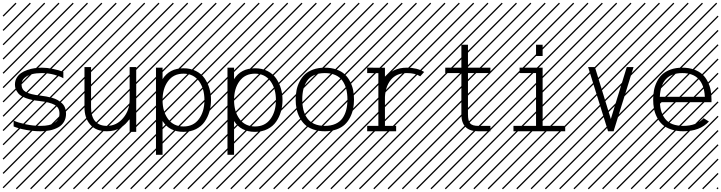

<svg xmlns="http://www.w3.org/2000/svg" viewBox="-23 -978 5350 1424"><path d="M446.8 -397.5Q425.8 -411.1 380.1 -423.6Q334.5 -436 288.1 -436Q246.1 -436 213.1 -427.7Q180.2 -419.4 158.4 -399.9Q136.7 -380.4 136.7 -351.6Q136.7 -313.5 169.4 -295.4Q202.1 -277.3 275.4 -269Q299.8 -266.1 320.1 -262.5Q340.3 -258.8 363.5 -252.4Q386.7 -246.1 404.1 -236.1Q421.4 -226.1 436.3 -212.6Q451.2 -199.2 459 -179.4Q466.8 -159.7 466.8 -135.7Q466.8 -100.1 451.2 -74Q435.5 -47.9 408 -33Q380.4 -18.1 347.9 -11.2Q315.4 -4.4 277.3 -4.4Q227.1 -4.4 170.9 -14.4Q114.7 -24.4 78.1 -40V-83.5Q110.8 -68.4 167 -56.4Q223.1 -44.4 277.3 -44.4Q418 -44.4 418 -135.7Q418 -180.7 382.1 -200.4Q346.2 -220.2 268.6 -229Q240.2 -231.9 217.3 -236.6Q194.3 -241.2 169.2 -250.2Q144 -259.3 127.2 -272Q110.4 -284.7 99.1 -305.2Q87.9 -325.7 87.9 -351.6Q87.9 -378.4 100.3 -400.1Q112.8 -421.9 132.8 -435.8Q152.8 -449.7 179.7 -459Q206.5 -468.3 233.4 -472.2Q260.3 -476.1 288.1 -476.1Q325.7 -476.1 369.9 -467Q414.1 -458 446.8 -444.8ZM526.9 410.6 533.7 417.5 525.4 425.8 518.6 418.9ZM526.9 304.7 533.7 311.5 419.4 425.8 412.6 418.9ZM526.9 198.7 533.7 205.6 313.5 425.8 306.6 418.9ZM526.9 92.3 533.7 99.1 207.5 425.8 200.7 418.9ZM526.9 -13.2 533.7 -6.3 101.6 425.8 94.7 418.9ZM526.9 -119.1 533.7 -112.3 3.4 418 -3.4 411.1ZM526.9 -225.6 533.7 -218.8 3.4 311.5 -3.4 304.7ZM526.9 -331.5 533.7 -324.7 3.4 205.6 -3.4 198.7ZM526.9 -438 533.7 -431.2 3.4 99.1 -3.4 92.3ZM526.9 -543.5 533.7 -536.6 3.4 -6.3 -3.4 -13.2ZM526.9 -649.4 533.7 -642.6 3.4 -112.3 -3.4 -119.1ZM526.9 -755.9 533.7 -749 3.4 -218.8 -3.4 -225.6ZM526.9 -861.8 533.7 -855 3.4 -324.7 -3.4 -331.5ZM516.6 -958 523.4 -951.2 3.4 -431.2 -3.4 -438ZM411.1 -958 418 -951.2 3.4 -536.6 -3.4 -543.5ZM305.2 -958 312 -951.2 3.4 -642.6 -3.4 -649.4ZM198.7 -958 205.6 -951.2 3.4 -749 -3.4 -755.9ZM92.3 -958 99.1 -951.2 3.4 -855 -3.4 -861.8Z M987.3 0H938.5V-97.7Q911.6 -54.7 868.9 -29.5Q826.2 -4.4 770 -4.4Q689 -4.4 646.2 -53.7Q603.5 -103 603.5 -182.1V-480.5H652.3V-182.1Q652.3 -113.8 682.6 -79.1Q712.9 -44.4 770 -44.4Q841.3 -44.4 889.9 -101.8Q938.5 -159.2 938.5 -240.2V-480.5H987.3ZM1057.1 410.6 1064 417.5 1055.7 425.8 1048.8 418.9ZM1057.1 304.7 1064 311.5 949.7 425.8 942.9 418.9ZM1057.1 198.7 1064 205.6 843.8 425.8 836.9 418.9ZM1057.1 92.3 1064 99.1 737.8 425.8 731 418.9ZM1057.1 -13.2 1064 -6.3 631.8 425.8 625 418.9ZM1057.1 -119.1 1064 -112.3 533.7 418 526.9 411.1ZM1057.1 -225.6 1064 -218.8 533.7 311.5 526.9 304.7ZM1057.1 -331.5 1064 -324.7 533.7 205.6 526.9 198.7ZM1057.1 -438 1064 -431.2 533.7 99.1 526.9 92.3ZM1057.1 -543.5 1064 -536.6 533.7 -6.3 526.9 -13.2ZM1057.1 -649.4 1064 -642.6 533.7 -112.3 526.9 -119.1ZM1057.1 -755.9 1064 -749 533.7 -218.8 526.9 -225.6ZM1057.1 -861.8 1064 -855 533.7 -324.7 526.9 -331.5ZM1046.9 -958 1053.7 -951.2 533.7 -431.2 526.9 -438ZM941.4 -958 948.2 -951.2 533.7 -536.6 526.9 -543.5ZM835.4 -958 842.3 -951.2 533.7 -642.6 526.9 -649.4ZM729 -958 735.8 -951.2 533.7 -749 526.9 -755.9ZM622.6 -958 629.4 -951.2 533.7 -855 526.9 -861.8Z M1133.8 -476.1H1182.6V-391.1Q1233.4 -471.7 1337.9 -471.7Q1390.1 -471.7 1430.7 -451.2Q1471.2 -430.7 1494.9 -396.2Q1518.6 -361.8 1530.3 -321Q1542 -280.3 1542 -235.8Q1542 -191.4 1530.3 -150.6Q1518.6 -109.9 1494.9 -75.4Q1471.2 -41 1430.7 -20.5Q1390.1 0 1337.9 0Q1233.4 0 1182.6 -80.6V169.9H1133.8ZM1223.4 -376.5Q1182.6 -321.3 1182.6 -235.8Q1182.6 -150.4 1223.4 -95.2Q1264.2 -40 1337.9 -40Q1411.6 -40 1452.4 -95.2Q1493.2 -150.4 1493.2 -235.8Q1493.2 -321.3 1452.4 -376.5Q1411.6 -431.6 1337.9 -431.6Q1264.2 -431.6 1223.4 -376.5ZM1587.4 410.6 1594.2 417.5 1585.9 425.8 1579.1 418.9ZM1587.4 304.7 1594.2 311.5 1480 425.8 1473.1 418.9ZM1587.4 198.7 1594.2 205.6 1374 425.8 1367.2 418.9ZM1587.4 92.3 1594.2 99.1 1268.1 425.8 1261.2 418.9ZM1587.4 -13.2 1594.2 -6.3 1162.1 425.8 1155.3 418.9ZM1587.4 -119.1 1594.2 -112.3 1064 418 1057.1 411.1ZM1587.4 -225.6 1594.2 -218.8 1064 311.5 1057.1 304.7ZM1587.4 -331.5 1594.2 -324.7 1064 205.6 1057.1 198.7ZM1587.4 -438 1594.2 -431.2 1064 99.1 1057.1 92.3ZM1587.4 -543.5 1594.2 -536.6 1064 -6.3 1057.1 -13.2ZM1587.4 -649.4 1594.2 -642.6 1064 -112.3 1057.1 -119.1ZM1587.4 -755.9 1594.2 -749 1064 -218.8 1057.1 -225.6ZM1587.4 -861.8 1594.2 -855 1064 -324.7 1057.1 -331.5ZM1577.1 -958 1584 -951.2 1064 -431.2 1057.1 -438ZM1471.7 -958 1478.5 -951.2 1064 -536.6 1057.1 -543.5ZM1365.7 -958 1372.6 -951.2 1064 -642.6 1057.1 -649.4ZM1259.3 -958 1266.1 -951.2 1064 -749 1057.1 -755.9ZM1152.8 -958 1159.7 -951.2 1064 -855 1057.1 -861.8Z M1664.1 -476.1H1712.9V-391.1Q1763.7 -471.7 1868.2 -471.7Q1920.4 -471.7 1960.9 -451.2Q2001.5 -430.7 2025.1 -396.2Q2048.8 -361.8 2060.5 -321Q2072.3 -280.3 2072.3 -235.8Q2072.3 -191.4 2060.5 -150.6Q2048.8 -109.9 2025.1 -75.4Q2001.5 -41 1960.9 -20.5Q1920.4 0 1868.2 0Q1763.7 0 1712.9 -80.6V169.9H1664.1ZM1753.7 -376.5Q1712.9 -321.3 1712.9 -235.8Q1712.9 -150.4 1753.7 -95.2Q1794.4 -40 1868.2 -40Q1941.9 -40 1982.7 -95.2Q2023.4 -150.4 2023.4 -235.8Q2023.4 -321.3 1982.7 -376.5Q1941.9 -431.6 1868.2 -431.6Q1794.4 -431.6 1753.7 -376.5ZM2117.7 410.6 2124.5 417.5 2116.2 425.8 2109.4 418.9ZM2117.7 304.7 2124.5 311.5 2010.3 425.8 2003.4 418.9ZM2117.7 198.7 2124.5 205.6 1904.3 425.8 1897.5 418.9ZM2117.7 92.3 2124.5 99.1 1798.3 425.8 1791.5 418.9ZM2117.7 -13.2 2124.5 -6.3 1692.4 425.8 1685.5 418.9ZM2117.7 -119.1 2124.5 -112.3 1594.2 418 1587.4 411.1ZM2117.7 -225.6 2124.5 -218.8 1594.2 311.5 1587.4 304.7ZM2117.7 -331.5 2124.5 -324.7 1594.2 205.6 1587.4 198.7ZM2117.7 -438 2124.5 -431.2 1594.2 99.1 1587.4 92.3ZM2117.7 -543.5 2124.5 -536.6 1594.2 -6.3 1587.4 -13.2ZM2117.7 -649.4 2124.5 -642.6 1594.2 -112.3 1587.4 -119.1ZM2117.7 -755.9 2124.5 -749 1594.2 -218.8 1587.4 -225.6ZM2117.7 -861.8 2124.5 -855 1594.2 -324.7 1587.4 -331.5ZM2107.4 -958 2114.3 -951.2 1594.2 -431.2 1587.4 -438ZM2002 -958 2008.8 -951.2 1594.2 -536.6 1587.4 -543.5ZM1896 -958 1902.8 -951.2 1594.2 -642.6 1587.4 -649.4ZM1789.6 -958 1796.4 -951.2 1594.2 -749 1587.4 -755.9ZM1683.1 -958 1689.9 -951.2 1594.2 -855 1587.4 -861.8Z M2596.2 -308.6Q2602.5 -276.4 2602.5 -240.2Q2602.5 -204.1 2596.2 -171.9Q2589.8 -139.6 2574.2 -108.4Q2558.6 -77.1 2534.7 -54.4Q2510.7 -31.7 2472.7 -18.1Q2434.6 -4.4 2386.2 -4.4Q2337.9 -4.4 2299.8 -18.1Q2261.7 -31.7 2237.8 -54.4Q2213.9 -77.1 2198.2 -108.4Q2182.6 -139.6 2176.3 -171.9Q2169.9 -204.1 2169.9 -240.2Q2169.9 -276.4 2176.3 -308.6Q2182.6 -340.8 2198.2 -372.1Q2213.9 -403.3 2237.8 -426Q2261.7 -448.7 2299.8 -462.4Q2337.9 -476.1 2386.2 -476.1Q2434.6 -476.1 2472.7 -462.4Q2510.7 -448.7 2534.7 -426Q2558.6 -403.3 2574.2 -372.1Q2589.8 -340.8 2596.2 -308.6ZM2544.9 -162.8Q2553.7 -197.3 2553.7 -240.2Q2553.7 -283.2 2544.9 -317.6Q2536.1 -352.1 2517.1 -379.2Q2498 -406.2 2464.8 -421.1Q2431.6 -436 2386.2 -436Q2340.8 -436 2307.6 -421.1Q2274.4 -406.2 2255.4 -379.2Q2236.3 -352.1 2227.5 -317.6Q2218.8 -283.2 2218.8 -240.2Q2218.8 -197.3 2227.5 -162.8Q2236.3 -128.4 2255.4 -101.3Q2274.4 -74.2 2307.6 -59.3Q2340.8 -44.4 2386.2 -44.4Q2431.6 -44.4 2464.8 -59.3Q2498 -74.2 2517.1 -101.3Q2536.1 -128.4 2544.9 -162.8ZM2647.9 410.6 2654.8 417.5 2646.5 425.8 2639.6 418.9ZM2647.9 304.7 2654.8 311.5 2540.5 425.8 2533.7 418.9ZM2647.9 198.7 2654.8 205.6 2434.6 425.8 2427.7 418.9ZM2647.9 92.3 2654.8 99.1 2328.6 425.8 2321.8 418.9ZM2647.9 -13.2 2654.8 -6.3 2222.7 425.8 2215.8 418.9ZM2647.9 -119.1 2654.8 -112.3 2124.5 418 2117.7 411.1ZM2647.9 -225.6 2654.8 -218.8 2124.5 311.5 2117.7 304.7ZM2647.9 -331.5 2654.8 -324.7 2124.5 205.6 2117.7 198.7ZM2647.9 -438 2654.8 -431.2 2124.5 99.1 2117.7 92.3ZM2647.9 -543.5 2654.8 -536.6 2124.5 -6.3 2117.7 -13.2ZM2647.9 -649.4 2654.8 -642.6 2124.5 -112.3 2117.7 -119.1ZM2647.9 -755.9 2654.8 -749 2124.5 -218.8 2117.7 -225.6ZM2647.9 -861.8 2654.8 -855 2124.5 -324.7 2117.7 -331.5ZM2637.7 -958 2644.5 -951.2 2124.5 -431.2 2117.7 -438ZM2532.2 -958 2539.1 -951.2 2124.5 -536.6 2117.7 -543.5ZM2426.3 -958 2433.1 -951.2 2124.5 -642.6 2117.7 -649.4ZM2319.8 -958 2326.7 -951.2 2124.5 -749 2117.7 -755.9ZM2213.4 -958 2220.2 -951.2 2124.5 -855 2117.7 -861.8Z M2700.2 -4.4V-44.4H2783.2V-435.5L2700.2 -436V-476.1L2807.6 -475.6H2832Q2832 -475.6 2832 -396.5Q2884.3 -476.1 2995.1 -476.1Q3070.3 -476.1 3123 -444.3L3093.8 -412.1Q3055.7 -436 2995.1 -436Q2918 -436 2877.2 -387.5Q2836.4 -338.9 2832 -258.8V-44.4H2915V-4.4ZM3178.2 410.6 3185.1 417.5 3176.8 425.8 3169.9 418.9ZM3178.2 304.7 3185.1 311.5 3070.8 425.8 3064 418.9ZM3178.2 198.7 3185.1 205.6 2964.8 425.8 2958 418.9ZM3178.2 92.3 3185.1 99.1 2858.9 425.8 2852.1 418.9ZM3178.2 -13.2 3185.1 -6.3 2752.9 425.8 2746.1 418.9ZM3178.2 -119.1 3185.1 -112.3 2654.8 418 2647.9 411.1ZM3178.2 -225.6 3185.1 -218.8 2654.8 311.5 2647.9 304.7ZM3178.2 -331.5 3185.1 -324.7 2654.8 205.6 2647.9 198.7ZM3178.2 -438 3185.1 -431.2 2654.8 99.1 2647.9 92.3ZM3178.2 -543.5 3185.1 -536.6 2654.8 -6.3 2647.9 -13.2ZM3178.2 -649.4 3185.1 -642.6 2654.8 -112.3 2647.9 -119.1ZM3178.2 -755.9 3185.1 -749 2654.8 -218.8 2647.9 -225.6ZM3178.2 -861.8 3185.1 -855 2654.8 -324.7 2647.9 -331.5ZM3168 -958 3174.8 -951.2 2654.8 -431.2 2647.9 -438ZM3062.5 -958 3069.3 -951.2 2654.8 -536.6 2647.9 -543.5ZM2956.5 -958 2963.4 -951.2 2654.8 -642.6 2647.9 -649.4ZM2850.1 -958 2856.9 -951.2 2654.8 -749 2647.9 -755.9ZM2743.7 -958 2750.5 -951.2 2654.8 -855 2647.9 -861.8Z M3398.9 -646H3447.8V-476.1H3614.3V-436H3447.8V-130.4Q3447.8 -80.1 3464.4 -62.3Q3481 -44.4 3523.9 -44.4H3614.3V-4.4H3523.9Q3398.9 -4.4 3398.9 -130.4V-436H3279.3V-476.1H3398.9ZM3708.5 410.6 3715.3 417.5 3707 425.8 3700.2 418.9ZM3708.5 304.7 3715.3 311.5 3601.1 425.8 3594.2 418.9ZM3708.5 198.7 3715.3 205.6 3495.1 425.8 3488.3 418.9ZM3708.5 92.3 3715.3 99.1 3389.2 425.8 3382.3 418.9ZM3708.5 -13.2 3715.3 -6.3 3283.2 425.8 3276.4 418.9ZM3708.5 -119.1 3715.3 -112.3 3185.1 418 3178.2 411.1ZM3708.5 -225.6 3715.3 -218.8 3185.1 311.5 3178.2 304.7ZM3708.5 -331.5 3715.3 -324.7 3185.1 205.6 3178.2 198.7ZM3708.5 -438 3715.3 -431.2 3185.1 99.1 3178.2 92.3ZM3708.5 -543.5 3715.3 -536.6 3185.1 -6.3 3178.2 -13.2ZM3708.5 -649.4 3715.3 -642.6 3185.1 -112.3 3178.2 -119.1ZM3708.5 -755.9 3715.3 -749 3185.1 -218.8 3178.2 -225.6ZM3708.5 -861.8 3715.3 -855 3185.1 -324.7 3178.2 -331.5ZM3698.2 -958 3705.1 -951.2 3185.1 -431.2 3178.2 -438ZM3592.8 -958 3599.6 -951.2 3185.1 -536.6 3178.2 -543.5ZM3486.8 -958 3493.7 -951.2 3185.1 -642.6 3178.2 -649.4ZM3380.4 -958 3387.2 -951.2 3185.1 -749 3178.2 -755.9ZM3273.9 -958 3280.8 -951.2 3185.1 -855 3178.2 -861.8Z M4001.5 -646V-562.5H3952.6V-646ZM3785.2 -4.4V-44.4H3952.6V-436H3830.6V-476.1H4001.5V-44.4H4168.9V-4.4ZM4238.8 410.6 4245.6 417.5 4237.3 425.8 4230.5 418.9ZM4238.8 304.7 4245.6 311.5 4131.3 425.8 4124.5 418.9ZM4238.8 198.7 4245.6 205.6 4025.4 425.8 4018.6 418.9ZM4238.8 92.3 4245.6 99.1 3919.4 425.8 3912.6 418.9ZM4238.8 -13.2 4245.6 -6.3 3813.5 425.8 3806.6 418.9ZM4238.8 -119.1 4245.6 -112.3 3715.3 418 3708.5 411.1ZM4238.8 -225.6 4245.6 -218.8 3715.3 311.5 3708.5 304.7ZM4238.8 -331.5 4245.6 -324.7 3715.3 205.6 3708.5 198.7ZM4238.8 -438 4245.6 -431.2 3715.3 99.1 3708.5 92.3ZM4238.8 -543.5 4245.6 -536.6 3715.3 -6.3 3708.5 -13.2ZM4238.8 -649.4 4245.6 -642.6 3715.3 -112.3 3708.5 -119.1ZM4238.8 -755.9 4245.6 -749 3715.3 -218.8 3708.5 -225.6ZM4238.8 -861.8 4245.6 -855 3715.3 -324.7 3708.5 -331.5ZM4228.5 -958 4235.4 -951.2 3715.3 -431.2 3708.5 -438ZM4123 -958 4129.9 -951.2 3715.3 -536.6 3708.5 -543.5ZM4017.1 -958 4023.9 -951.2 3715.3 -642.6 3708.5 -649.4ZM3910.6 -958 3917.5 -951.2 3715.3 -749 3708.5 -755.9ZM3804.2 -958 3811 -951.2 3715.3 -855 3708.5 -861.8Z M4338.9 -480.5H4389.2L4507.3 -95.7L4625.5 -480.5H4675.8L4527.8 -4.4H4486.8ZM4769 410.6 4775.9 417.5 4767.6 425.8 4760.7 418.9ZM4769 304.7 4775.9 311.5 4661.6 425.8 4654.8 418.9ZM4769 198.7 4775.9 205.6 4555.7 425.8 4548.8 418.9ZM4769 92.3 4775.9 99.1 4449.7 425.8 4442.9 418.9ZM4769 -13.2 4775.9 -6.3 4343.8 425.8 4336.9 418.9ZM4769 -119.1 4775.9 -112.3 4245.6 418 4238.8 411.1ZM4769 -225.6 4775.9 -218.8 4245.6 311.5 4238.8 304.7ZM4769 -331.5 4775.9 -324.7 4245.6 205.6 4238.8 198.7ZM4769 -438 4775.9 -431.2 4245.6 99.1 4238.8 92.3ZM4769 -543.5 4775.9 -536.6 4245.6 -6.3 4238.8 -13.2ZM4769 -649.4 4775.9 -642.6 4245.6 -112.3 4238.8 -119.1ZM4769 -755.9 4775.9 -749 4245.6 -218.8 4238.8 -225.6ZM4769 -861.8 4775.9 -855 4245.6 -324.7 4238.8 -331.5ZM4758.8 -958 4765.6 -951.2 4245.6 -431.2 4238.8 -438ZM4653.3 -958 4660.2 -951.2 4245.6 -536.6 4238.8 -543.5ZM4547.4 -958 4554.2 -951.2 4245.6 -642.6 4238.8 -649.4ZM4440.9 -958 4447.8 -951.2 4245.6 -749 4238.8 -755.9ZM4334.5 -958 4341.3 -951.2 4245.6 -855 4238.8 -861.8Z M4870.6 -260.3H5204.6Q5195.3 -436 5037.6 -436Q4879.9 -436 4870.6 -260.3ZM4870.6 -220.2Q4872.6 -180.7 4882.3 -150.1Q4892.1 -119.6 4911.6 -95Q4931.2 -70.3 4964.6 -57.4Q4998 -44.4 5044.4 -44.4Q5142.6 -44.4 5195.8 -101.1L5234.9 -76.7Q5167.5 -4.4 5044.4 -4.4Q4993.7 -4.4 4953.9 -18.3Q4914.1 -32.2 4889.6 -54.4Q4865.2 -76.7 4849.4 -108.2Q4833.5 -139.6 4827.4 -171.9Q4821.3 -204.1 4821.3 -240.2Q4821.3 -276.4 4827.4 -308.6Q4833.5 -340.8 4848.9 -372.1Q4864.3 -403.3 4888.2 -425.8Q4912.1 -448.2 4950.4 -462.2Q4988.8 -476.1 5037.6 -476.1Q5086.4 -476.1 5124.8 -462.2Q5163.1 -448.2 5187 -425.8Q5210.9 -403.3 5226.3 -372.1Q5241.7 -340.8 5247.8 -308.6Q5253.9 -276.4 5253.9 -240.2V-220.2ZM5299.3 410.6 5306.2 417.5 5297.9 425.8 5291 418.9ZM5299.3 304.7 5306.2 311.5 5191.9 425.8 5185.1 418.9ZM5299.3 198.7 5306.2 205.6 5085.9 425.8 5079.1 418.9ZM5299.3 92.3 5306.2 99.1 4980 425.8 4973.1 418.9ZM5299.3 -13.2 5306.2 -6.3 4874 425.8 4867.2 418.9ZM5299.3 -119.1 5306.2 -112.3 4775.9 418 4769 411.1ZM5299.3 -225.6 5306.2 -218.8 4775.9 311.5 4769 304.7ZM5299.3 -331.5 5306.2 -324.7 4775.9 205.6 4769 198.7ZM5299.3 -438 5306.2 -431.2 4775.9 99.1 4769 92.3ZM5299.3 -543.5 5306.2 -536.6 4775.9 -6.3 4769 -13.2ZM5299.3 -649.4 5306.2 -642.6 4775.9 -112.3 4769 -119.1ZM5299.3 -755.9 5306.2 -749 4775.9 -218.8 4769 -225.6ZM5299.3 -861.8 5306.2 -855 4775.9 -324.7 4769 -331.5ZM5289.1 -958 5295.9 -951.2 4775.9 -431.2 4769 -438ZM5183.6 -958 5190.4 -951.2 4775.9 -536.6 4769 -543.5ZM5077.6 -958 5084.5 -951.2 4775.9 -642.6 4769 -649.4ZM4971.2 -958 4978 -951.2 4775.9 -749 4769 -755.9ZM4864.7 -958 4871.6 -951.2 4775.9 -855 4769 -861.8Z"/></svg>

Font: AzarMehrMSRS2
Style: Regular
Weight: 1
Designer: Amin Abedi
Version: Version 1.00